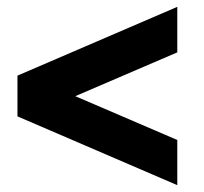

<svg xmlns="http://www.w3.org/2000/svg" viewBox="-20 -644 597 561"><path d="M31 -304V-423L498 -624V-491L200 -363L498 -235V-103Z"/></svg>

Font: Encode Sans Normal
Style: ExtraBold
Weight: 800
Designer: Pablo Impallari, Andres Torresi
Foundry: Pablo Impallari, Andres Torresi
Version: Version 1.000; ttfautohint (v1.00) -l 8 -r 50 -G 200 -x 14 -